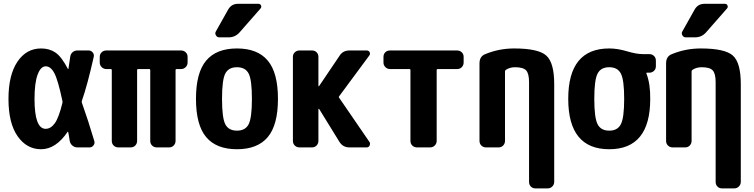

<svg xmlns="http://www.w3.org/2000/svg" viewBox="-20 -790 4040 1029"><path d="M314.5 -238.3Q315.4 -244.1 314.5 -249Q291 -360.4 271.5 -397.5Q252 -434.6 225.1 -434.6Q198.2 -434.6 181.6 -390.1Q165 -345.7 165 -259.8Q165 -99.6 224.6 -99.6Q252 -99.6 273.4 -128.9Q294.9 -158.2 314.5 -238.3ZM418.9 -239.3Q453.1 -143.6 485.4 -34.2Q489.3 -21.5 481 -10.7Q472.7 0 460 0H394.5Q379.9 0 368.2 -9.8Q356.4 -19.5 353.5 -35.2Q352.5 -42 350.1 -58.1Q347.7 -74.2 345.7 -82Q345.7 -83 344.7 -84Q343.8 -85 342.8 -84Q279.3 9.8 200.2 9.8Q123 9.8 74.2 -60.1Q25.4 -129.9 25.4 -259.8Q25.4 -387.7 73.2 -459Q121.1 -530.3 200.2 -530.3Q245.1 -530.3 277.3 -508.3Q309.6 -486.3 343.8 -420.9Q344.7 -419.9 345.7 -419.9Q346.7 -419.9 346.7 -420.9Q350.6 -448.2 356.4 -486.3Q358.4 -501 369.1 -510.3Q379.9 -519.5 394.5 -519.5H455.1Q467.8 -519.5 476.6 -509.3Q485.4 -499 482.4 -485.4Q448.2 -333 418.9 -250Q417 -244.1 418.9 -239.3Z M950.2 -519.5Q964.8 -519.5 975.1 -509.8Q985.4 -500 985.4 -485.4V-455.1Q985.4 -440.4 975.1 -430.2Q964.8 -419.9 950.2 -419.9H925.8Q920.9 -419.9 920.9 -415V-35.2Q920.9 -20.5 911.1 -10.3Q901.4 0 885.7 0H820.3Q805.7 0 795.4 -9.8Q785.2 -19.5 785.2 -35.2V-415Q785.2 -419.9 780.3 -419.9H719.7Q714.8 -419.9 714.8 -415V-35.2Q714.8 -20.5 705.1 -10.3Q695.3 0 679.7 0H614.3Q599.6 0 589.4 -9.8Q579.1 -19.5 579.1 -35.2V-415Q579.1 -419.9 574.2 -419.9H549.8Q535.2 -419.9 524.9 -430.2Q514.6 -440.4 514.6 -455.1V-485.4Q514.6 -500 524.9 -509.8Q535.2 -519.5 549.8 -519.5Z M1187.5 -124Q1205.1 -89.8 1250 -89.8Q1294.9 -89.8 1312.5 -124Q1330.1 -158.2 1330.1 -260.3Q1330.1 -362.3 1312.5 -396Q1294.9 -429.7 1250 -429.7Q1205.1 -429.7 1187.5 -396Q1169.9 -362.3 1169.9 -260.3Q1169.9 -158.2 1187.5 -124ZM1085 -465.3Q1139.6 -530.3 1250 -530.3Q1360.4 -530.3 1415 -465.3Q1469.7 -400.4 1469.7 -260.3Q1469.7 -120.1 1415 -55.2Q1360.4 9.8 1250 9.8Q1139.6 9.8 1085 -55.2Q1030.3 -120.1 1030.3 -260.3Q1030.3 -400.4 1085 -465.3ZM1254.9 -769.5H1365.2Q1375 -769.5 1378.9 -760.7Q1382.8 -752 1376 -744.1L1263.7 -616.2Q1240.2 -589.8 1205.1 -589.8H1155.3Q1143.6 -589.8 1137.2 -600.6Q1130.9 -611.3 1136.7 -621.1L1203.1 -739.3Q1220.7 -769.5 1254.9 -769.5Z M1797.9 -265.6 1960 -29.3Q1965.8 -20.5 1960.9 -10.3Q1956.1 0 1945.3 0H1852.5Q1817.4 0 1798.8 -30.3L1690.4 -206.1Q1689.5 -207 1688 -207Q1686.5 -207 1686.5 -206.1V-35.2Q1686.5 -20.5 1676.8 -10.3Q1667 0 1652.3 0H1585Q1570.3 0 1560.1 -9.8Q1549.8 -19.5 1549.8 -35.2V-485.4Q1549.8 -500 1560.1 -509.8Q1570.3 -519.5 1585 -519.5H1652.3Q1667 -519.5 1676.8 -509.8Q1686.5 -500 1686.5 -485.4V-329.1Q1686.5 -326.2 1690.4 -329.1L1799.8 -491.2Q1818.4 -520.5 1855.5 -519.5H1945.3Q1956.1 -519.5 1960.9 -510.3Q1965.8 -501 1959 -492.2L1797.9 -274.4Q1793.9 -269.5 1797.9 -265.6Z M2429.7 -519.5Q2444.3 -519.5 2454.6 -509.8Q2464.8 -500 2464.8 -485.4V-455.1Q2464.8 -440.4 2455.1 -430.2Q2445.3 -419.9 2429.7 -419.9H2325.2Q2320.3 -419.9 2320.3 -415V-35.2Q2320.3 -20.5 2310.1 -10.3Q2299.8 0 2285.2 0H2214.8Q2200.2 0 2189.9 -9.8Q2179.7 -19.5 2179.7 -35.2V-415Q2179.7 -419.9 2174.8 -419.9H2070.3Q2055.7 -419.9 2045.4 -430.2Q2035.2 -440.4 2035.2 -455.1V-485.4Q2035.2 -500 2044.9 -509.8Q2054.7 -519.5 2070.3 -519.5Z M2735.4 -530.3Q2865.2 -530.3 2907.7 -492.2Q2950.2 -454.1 2950.2 -339.8V184.6Q2950.2 199.2 2939.9 209.5Q2929.7 219.7 2915 219.7H2849.6Q2835 219.7 2825.2 210Q2815.4 200.2 2815.4 184.6V-349.6Q2815.4 -395.5 2799.8 -412.6Q2784.2 -429.7 2740.2 -429.7Q2712.9 -429.7 2691.4 -416Q2687.5 -413.1 2686.5 -408.2V-35.2Q2686.5 -20.5 2676.8 -10.3Q2667 0 2652.3 0H2585Q2570.3 0 2560.1 -9.8Q2549.8 -19.5 2549.8 -35.2V-450.2Q2549.8 -488.3 2581.1 -500Q2654.3 -530.3 2735.4 -530.3Z M3182.6 -124.5Q3200.2 -89.8 3245.1 -89.8Q3290 -89.8 3307.6 -124.5Q3325.2 -159.2 3325.2 -260.3Q3325.2 -361.3 3307.6 -395.5Q3290 -429.7 3245.1 -429.7Q3200.2 -429.7 3182.6 -395.5Q3165 -361.3 3165 -260.3Q3165 -159.2 3182.6 -124.5ZM3460 -500Q3474.6 -500 3484.9 -490.2Q3495.1 -480.5 3495.1 -464.8V-434.6Q3495.1 -419.9 3484.9 -410.2Q3474.6 -400.4 3460 -400.4H3445.3Q3444.3 -400.4 3444.3 -399.4V-396.5Q3465.8 -340.8 3464.8 -259.8Q3464.8 9.8 3245.1 9.8Q3025.4 9.8 3025.4 -260.3Q3025.4 -530.3 3245.1 -530.3Q3290 -530.3 3340.3 -515.1Q3390.6 -500 3424.8 -500Z M3735.4 -530.3Q3865.2 -530.3 3907.7 -492.2Q3950.2 -454.1 3950.2 -339.8V184.6Q3950.2 199.2 3939.9 209.5Q3929.7 219.7 3915 219.7H3849.6Q3835 219.7 3825.2 210Q3815.4 200.2 3815.4 184.6V-349.6Q3815.4 -395.5 3799.8 -412.6Q3784.2 -429.7 3740.2 -429.7Q3712.9 -429.7 3691.4 -416Q3687.5 -413.1 3686.5 -408.2V-35.2Q3686.5 -20.5 3676.8 -10.3Q3667 0 3652.3 0H3585Q3570.3 0 3560.1 -9.8Q3549.8 -19.5 3549.8 -35.2V-450.2Q3549.8 -488.3 3581.1 -500Q3654.3 -530.3 3735.4 -530.3ZM3754.9 -769.5H3865.2Q3875 -769.5 3878.9 -760.7Q3882.8 -752 3876 -744.1L3763.7 -616.2Q3740.2 -589.8 3705.1 -589.8H3655.3Q3643.6 -589.8 3637.2 -600.6Q3630.9 -611.3 3636.7 -621.1L3703.1 -739.3Q3720.7 -769.5 3754.9 -769.5Z"/></svg>

Font: Rounded-L Mgen+ 1mn bold
Style: Bold
Weight: 700
Designer: [Source Han Sans]
Ryoko NISHIZUKA  (kana & ideographs); Paul D. Hunt (Latin, Greek & Cyrillic); Wenlong ZHANG  (bopomofo
Version: Version 1.059.20150602